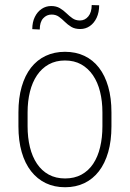

<svg xmlns="http://www.w3.org/2000/svg" viewBox="-20 -748 527 778"><path d="M54.7 -236.3V-292.5Q54.7 -351.1 67.9 -396.7Q81.1 -442.4 105.7 -473.9Q130.4 -505.4 165.3 -521.7Q200.2 -538.1 243.2 -538.1Q287.1 -538.1 321.8 -521.7Q356.4 -505.4 380.9 -473.9Q405.3 -442.4 418.5 -396.7Q431.6 -351.1 431.6 -292.5V-236.3Q431.6 -177.7 418.5 -131.8Q405.3 -85.9 380.9 -54.2Q356.4 -22.5 321.8 -5.9Q287.1 10.7 243.7 10.7Q200.2 10.7 165.5 -5.9Q130.9 -22.5 106 -54.2Q81.1 -85.9 67.9 -131.8Q54.7 -177.7 54.7 -236.3ZM91.8 -292.5V-236.3Q91.8 -190.4 101.3 -151.6Q110.8 -112.8 129.9 -84.5Q148.9 -56.2 177.5 -40.5Q206.1 -24.9 243.7 -24.9Q281.7 -24.9 310.3 -40.5Q338.9 -56.2 357.7 -84.5Q376.5 -112.8 385.7 -151.6Q395 -190.4 395 -236.3V-292.5Q395 -337.9 385.5 -376.2Q376 -414.6 356.7 -442.9Q337.4 -471.2 309.1 -487.1Q280.8 -502.9 243.2 -502.9Q206.1 -502.9 177.5 -487.1Q148.9 -471.2 129.9 -442.9Q110.8 -414.6 101.3 -376.2Q91.8 -337.9 91.8 -292.5ZM351.6 -727.5 381.8 -726.6Q381.8 -697.8 371.6 -676Q361.3 -654.3 344 -642.3Q326.7 -630.4 305.2 -630.4Q283.2 -630.4 268.8 -639.2Q254.4 -647.9 242.9 -659.4Q231.4 -670.9 219 -679.9Q206.5 -689 189 -689Q168.9 -689 155 -673.8Q141.1 -658.7 141.1 -628.4L110.8 -629.9Q110.8 -658.2 121.1 -679.2Q131.3 -700.2 148.7 -711.9Q166 -723.6 187.5 -723.6Q208 -723.6 222.7 -714.8Q237.3 -706.1 249.3 -694.3Q261.2 -682.6 273.9 -673.8Q286.6 -665 303.7 -665Q324.2 -665 337.9 -681.6Q351.6 -698.2 351.6 -727.5Z"/></svg>

Font: Roboto Condensed ExtraLight
Style: Regular
Weight: 250
Designer: Christian Robertson
Foundry: Google
Version: Version 3.008; 2023